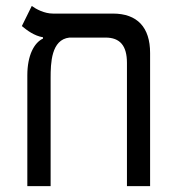

<svg xmlns="http://www.w3.org/2000/svg" viewBox="-20 -632 626 652"><path d="M489.7 -452.1C489.7 -539.1 446.3 -585.9 363.3 -585.9H159.7C130.4 -585.9 102.5 -601.1 87.9 -611.8L54.2 -543.5C71.3 -529.3 96.2 -510.3 126 -505.4V-501C95.7 -486.8 72.8 -443.8 72.8 -376V0H151.9V-366.7C151.9 -417.5 153.8 -497.6 215.8 -504.4H338.4C387.2 -504.4 411.1 -477.1 411.1 -418.5V0H489.7Z"/></svg>

Font: Cascadia Mono PL SemiLight
Style: Regular
Weight: 350
Monospace: yes
Designer: Aaron Bell
Foundry: Saja Typeworks
Version: Version 2404.023